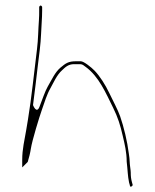

<svg xmlns="http://www.w3.org/2000/svg" viewBox="-20 -679 575 713"><path d="M461.5 -80C461.5 -88 459.9 -97.2 458.6 -107.4C452.7 -154.8 439.7 -208 426.2 -246.9C417.3 -272.4 399.7 -304 385.7 -333.7C371.3 -364.2 350.5 -396.6 331.5 -416.3C319.3 -429 291.2 -451.5 280 -451.5L263 -451.5C233.4 -451.5 224.1 -444.1 204.1 -427.5C184.3 -410.5 172.8 -384.3 156.9 -356.8C147.3 -340.3 136.5 -307.7 126.6 -282.4C115.6 -254.3 102.6 -288.8 102.6 -288.8C108.4 -329.3 115.6 -395.7 120.6 -436.5C125 -472.5 131.2 -515.4 132.5 -552.4C133.6 -583.3 136.5 -611.8 136.5 -639V-653C136.5 -655 133 -658.5 131 -658.5C129 -658.5 125.5 -655 125.5 -653V-639C125.5 -629.2 125.6 -617.9 124.5 -603.1C121.9 -570.1 122 -532.5 117.4 -496.5C107.2 -416.3 97.1 -314.4 83.8 -234.9L77.3 -195.9C71.1 -158.5 62.5 -125.5 62.5 -86V-57.5C62.5 -57.5 63 -57.9 63.7 -58.4L83 -77.7C87.8 -93.1 92.3 -111.4 94.6 -126.9C99.4 -158 126.4 -245.8 136.2 -273.2C144.7 -297.8 154.4 -329.2 167.2 -351.3C178.4 -370.8 190.4 -400.3 210.7 -418.3C221.1 -427.6 233.3 -443.1 261.7 -440.5L279 -440.5C286.5 -440.5 291.2 -435.5 297.3 -431.2C347.2 -395.5 373.5 -332.3 400.2 -278.6C417.9 -242.8 426.7 -214.7 436.2 -172.8C443.3 -142.4 450.3 -114.3 450.5 -78.5C451.4 -68.9 453.7 -49.6 454.5 -35.7C455.3 -23 456.8 -16.3 459.2 -1.7L462.1 8.7C462.2 9.1 462.3 9.9 462.4 10.5C463.4 18.5 473 12 472.7 7.4L469.9 -2.7C466.5 -15.3 465.5 -24.3 465.5 -39C465.5 -47.2 461.5 -67.9 461.5 -80Z"/></svg>

Font: CiSf OpenHand
Style: Hln
Weight: 400
Foundry: Cannot Into Space Fonts
Version: Version 0.7892